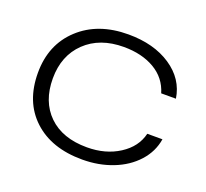

<svg xmlns="http://www.w3.org/2000/svg" viewBox="-98 -647 829 772"><g transform="rotate(20 316.0 -260.5)"><path d="M324.2 7.8Q192.4 7.8 115.2 -64Q38.1 -135.7 38.1 -259.8Q38.1 -380.4 118.2 -454.6Q198.2 -528.8 328.1 -528.8Q437.5 -528.8 510.3 -480.2Q583 -431.6 595.2 -351.1H532.2Q514.2 -411.6 459.7 -443.4Q405.3 -475.1 328.1 -475.1Q225.6 -475.1 163.8 -415.8Q102.1 -356.4 102.1 -258.8Q102.1 -160.2 161.1 -102.5Q220.2 -44.9 325.2 -44.9Q404.8 -44.9 462.9 -82.3Q521 -119.6 535.2 -179.2H600.1Q591.3 -124 552.5 -81.3Q513.7 -38.6 454.1 -15.4Q394.5 7.8 324.2 7.8Z"/></g></svg>

Font: Lumene Sans Expanded Light
Style: Regular
Weight: 300
Width: 7
Designer: Deni Anggara
Version: Version 1.003;Glyphs 3.1.2 (3151)